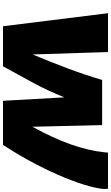

<svg xmlns="http://www.w3.org/2000/svg" viewBox="250 -990 740 1280"><g transform="rotate(90 620.0 -350.0)"><path d="M946 0H652L629 -409Q587 -303 532 -201Q477 -99 422 0H155L68 -700H327L343 -197Q397 -327 438 -436.5Q479 -546 513 -661H814L825 -196Q901 -334 942.5 -451.5Q984 -569 995 -674Q996 -681 996.5 -687.5Q997 -694 997 -700H1238Q1238 -698 1239 -692Q1240 -686 1240 -681Q1240 -645 1221.5 -576Q1203 -507 1166 -415.5Q1129 -324 1074 -218Q1019 -112 946 0Z"/></g></svg>

Font: Georama ExtraExtended ExtraBold
Style: Italic
Weight: 800
Width: 8
Italic angle: -9°
Designer: Jean-Baptiste Levee
Foundry: Production Type
Version: Version 1.000